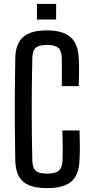

<svg xmlns="http://www.w3.org/2000/svg" viewBox="-20 -964 475 992"><path d="M223 8Q138 8 99 -26Q60 -60 59 -138Q57 -233 56.5 -316.5Q56 -400 56.5 -483Q57 -566 59 -662Q60 -738 99.5 -772.5Q139 -807 222 -807Q305 -807 344.5 -772Q384 -737 387 -661Q389 -624 388.5 -590.5Q388 -557 387 -519H299Q300 -558 300 -592Q300 -626 299 -665Q298 -703 280.5 -717.5Q263 -732 222 -732Q182 -732 165 -717.5Q148 -703 147 -665Q145 -589 144.5 -524.5Q144 -460 144 -399.5Q144 -339 144.5 -274.5Q145 -210 147 -135Q148 -96 165 -81.5Q182 -67 223 -67Q265 -67 283 -81.5Q301 -96 303 -135Q304 -168 304 -202Q304 -236 302 -290H391Q392 -245 392.5 -209Q393 -173 391 -138Q388 -60 348.5 -26Q309 8 223 8ZM171 -863V-944H270V-863Z"/></svg>

Font: Big Shoulders Text Medium
Style: Regular
Weight: 500
Designer: Patric King
Foundry: XO Type Co
Version: Version 1.000; ttfautohint (v1.8.2)